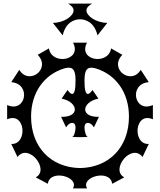

<svg xmlns="http://www.w3.org/2000/svg" viewBox="-20 -1007 896 1075"><path d="M331 -809C349 -887 402 -899 428 -899C454 -899 507 -887 526 -809L581 -879C521 -879 464 -916 464 -949C464 -964 477 -976 496 -987H361C379 -976 392 -964 392 -949C392 -916 336 -879 276 -879ZM836 -419C731 -372 699 -538 813 -547L768 -616C714 -527 588 -621 665 -700L602 -736C587 -640 414 -667 467 -768H389C442 -667 269 -640 254 -736L191 -700C268 -621 142 -527 88 -616L43 -547C157 -538 125 -372 20 -419V-339C124 -385 136 -196 43 -201L78 -128C140 -209 261 -56 180 -14L248 22C258 -63 428 -17 388 48H468C428 -17 598 -63 608 22L676 -14C595 -56 716 -209 778 -128L813 -201C720 -196 732 -385 836 -339ZM428 -66C264 -69 154 -184 154 -354C154 -490 228 -590 340 -624C375 -633 403 -633 403 -558C403 -506 397 -481 384 -481C377 -481 369 -488 358 -503L325 -455C373 -445 399 -418 399 -394C399 -371 374 -351 322 -353L350 -294C360 -311 373 -319 384 -319C395 -319 403 -310 403 -293C403 -276 396 -245 385 -240L428 -239L471 -240C460 -245 453 -276 453 -293C453 -310 461 -319 472 -319C483 -319 496 -311 506 -294L534 -353C482 -351 457 -371 457 -394C457 -418 483 -445 531 -455L498 -503C487 -488 479 -481 472 -481C459 -481 453 -506 453 -558C453 -633 481 -633 516 -624C628 -590 702 -490 702 -354C702 -184 592 -69 428 -66Z"/></svg>

Font: Malebolge Adversarial
Style: Regular
Weight: 400
Designer: Ariel Martín Pérez
Foundry: Tunera Type Foundry
Version: Version 0.007;hotconv 1.0.109;makeotfexe 2.5.65596